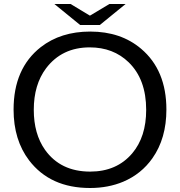

<svg xmlns="http://www.w3.org/2000/svg" viewBox="-20 -899 900 960"><path d="M380.9 -773.9 252 -878.9H333L429.7 -820.8L526.9 -878.9H607.9L479 -773.9ZM431.2 -741.2Q584.5 -741.2 686 -654.8Q812 -547.9 812 -351.1Q812 -207 742.2 -107.9Q687 -29.3 596.7 9.3Q521.5 41 430.2 41Q231 41 125.5 -97.2Q47.9 -199.2 47.9 -351.1Q47.9 -556.6 183.6 -663.1Q283.7 -741.2 431.2 -741.2ZM428.7 -662.1Q289.6 -662.1 210.4 -557.6Q148.9 -475.6 148.9 -350.1Q148.9 -229.5 205.1 -149.9Q282.7 -41 430.7 -41Q563.5 -41 641.1 -132.3Q710.9 -214.8 710.9 -349.6Q710.9 -502.4 623.5 -587.4Q546.4 -662.1 428.7 -662.1Z"/></svg>

Font: BIZ UDPGothic
Style: Regular
Weight: 400
Designer: TypeBank Co., Ltd.
Foundry: Morisawa Inc.
Version: Version 1.051